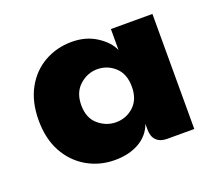

<svg xmlns="http://www.w3.org/2000/svg" viewBox="-73 -805 616 552"><g transform="rotate(-20 234.5 -529.0)"><path d="M26 -530Q26 -586 48 -626.5Q70 -667 108 -688.5Q146 -710 192 -710Q235 -710 267 -689.5Q299 -669 311 -642Q322 -621 329.5 -590Q337 -559 337 -530Q337 -501 330 -472Q323 -443 311 -416Q299 -383 268 -365.5Q237 -348 194 -348Q147 -348 108.5 -370.5Q70 -393 48 -433.5Q26 -474 26 -530ZM156 -529Q156 -490 180 -469.5Q204 -449 234 -449Q265 -449 288 -470Q311 -491 311 -530Q311 -569 288 -590Q265 -611 234 -611Q204 -611 180 -589.5Q156 -568 156 -529ZM311 -398V-706H438V-354H355Q334 -354 322.5 -365.5Q311 -377 311 -398Z"/></g></svg>

Font: Parkinsans
Style: Bold
Weight: 700
Designer: Red Stone, Indian Type Foundry
Foundry: Indian Type Foundry
Version: Version 1.000